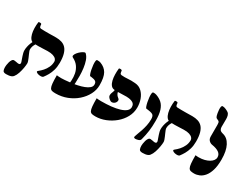

<svg xmlns="http://www.w3.org/2000/svg" viewBox="-117 -1575 3077 2375"><g transform="rotate(30 1421.5 -388.0)"><path d="M437 -95Q429 -84 408.5 -82.5Q388 -81 367 -86.5Q346 -92 337 -102Q328 -112 344 -124Q370 -144 396.5 -173.5Q423 -203 441 -241.5Q459 -280 459 -324Q459 -342 444.5 -358.5Q430 -375 399.5 -385Q369 -395 320 -394Q289 -393 256.5 -391.5Q224 -390 191.5 -389.5Q159 -389 128 -391Q97 -393 78 -416.5Q59 -440 49.5 -477.5Q40 -515 39 -559Q38 -603 44 -646Q45 -650 55.5 -651.5Q66 -653 76.5 -650.5Q87 -648 87 -640Q88 -618 93 -605.5Q98 -593 114 -592Q140 -591 167 -590.5Q194 -590 231.5 -590.5Q269 -591 328 -592Q373 -592 409.5 -580.5Q446 -569 471.5 -541.5Q497 -514 511 -465.5Q525 -417 525 -343Q525 -284 511.5 -238Q498 -192 478 -157Q458 -122 437 -95ZM19 110Q-18 110 -27 91Q-36 72 -36 40Q-36 30 -33.5 9.5Q-31 -11 -24.5 -33.5Q-18 -56 -7 -72Q4 -88 20 -88Q32 -88 47.5 -84.5Q63 -81 77.5 -79Q92 -77 101.5 -81.5Q111 -86 111 -102Q111 -107 106.5 -119.5Q102 -132 96 -149Q90 -166 83.5 -185Q77 -204 72.5 -223Q68 -242 68 -259Q68 -284 74 -312.5Q80 -341 91.5 -370Q103 -399 119 -423L171 -424Q154 -398 143 -378.5Q132 -359 127 -341Q122 -323 122 -303Q122 -293 128 -277Q134 -261 142.5 -242Q151 -223 159.5 -203.5Q168 -184 174 -166.5Q180 -149 180 -137Q180 -112 173 -71Q166 -30 152.5 11.5Q139 53 117 80Q107 92 91.5 98.5Q76 105 57.5 107.5Q39 110 19 110Z M667 11Q637 11 618 6.5Q599 2 588.5 -17Q578 -36 574 -77.5Q570 -119 570 -192Q584 -191 595 -189.5Q606 -188 635 -188Q651 -188 686 -190.5Q721 -193 766 -198.5Q811 -204 857.5 -214Q904 -224 943 -239Q982 -254 1006.5 -275Q1031 -296 1031 -324Q1031 -341 1026 -352.5Q1021 -364 1007.5 -372Q994 -380 966 -384Q959 -386 951 -386.5Q943 -387 935 -388Q928 -389 920 -411Q912 -433 905.5 -465Q899 -497 896 -529Q893 -561 896 -582.5Q899 -604 911 -604Q918 -604 926.5 -603.5Q935 -603 943 -602Q951 -601 958 -598Q1026 -573 1058 -517.5Q1090 -462 1090 -349Q1090 -281 1056.5 -216.5Q1023 -152 964.5 -100.5Q906 -49 829.5 -19Q753 11 667 11ZM748 -135Q756 -179 759 -227.5Q762 -276 753 -323Q744 -370 716 -411.5Q688 -453 633 -481Q617 -489 621.5 -507Q626 -525 642.5 -545.5Q659 -566 680.5 -583Q702 -600 720 -607Q738 -614 745 -604Q773 -577 788.5 -532.5Q804 -488 811 -434Q818 -380 818.5 -326.5Q819 -273 816.5 -228Q814 -183 811 -156Q809 -134 798 -123Q787 -112 775 -110.5Q763 -109 754.5 -115.5Q746 -122 748 -135Z M1322 -440Q1322 -397 1331.5 -374.5Q1341 -352 1353 -341Q1365 -330 1374.5 -322.5Q1384 -315 1384 -302Q1384 -279 1366 -261Q1348 -243 1321 -243Q1312 -243 1297.5 -252.5Q1283 -262 1271.5 -276Q1260 -290 1260 -304Q1260 -324 1265.5 -338Q1271 -352 1276.5 -367Q1282 -382 1282 -405ZM1236 11Q1206 11 1187 6.5Q1168 2 1157.5 -17Q1147 -36 1143 -77.5Q1139 -119 1139 -192Q1153 -191 1164 -189.5Q1175 -188 1204 -188Q1280 -188 1346.5 -195Q1413 -202 1463.5 -217.5Q1514 -233 1542.5 -257Q1571 -281 1571 -315Q1571 -341 1557.5 -358Q1544 -375 1517 -384Q1490 -393 1449 -394Q1422 -395 1373 -392Q1324 -389 1277 -392Q1246 -394 1227 -417.5Q1208 -441 1199 -478.5Q1190 -516 1189 -560Q1188 -604 1193 -647Q1194 -651 1204 -652.5Q1214 -654 1225 -651.5Q1236 -649 1236 -641Q1238 -619 1242.5 -607Q1247 -595 1263 -593Q1309 -589 1353 -593Q1397 -597 1457 -592Q1515 -588 1554 -550.5Q1593 -513 1612.5 -458Q1632 -403 1632 -344Q1632 -270 1597 -205.5Q1562 -141 1504 -92.5Q1446 -44 1376 -16.5Q1306 11 1236 11Z M1803 4Q1795 4 1786.5 -0.5Q1778 -5 1782 -19Q1786 -34 1797 -62.5Q1808 -91 1821 -129Q1834 -167 1843.5 -211.5Q1853 -256 1853 -303Q1853 -344 1837 -360.5Q1821 -377 1767 -384Q1760 -385 1752 -386Q1744 -387 1736 -388Q1729 -389 1721 -411Q1713 -433 1706.5 -465Q1700 -497 1697 -529Q1694 -561 1697 -582.5Q1700 -604 1712 -604Q1723 -604 1733.5 -603.5Q1744 -603 1754 -599Q1806 -581 1840.5 -549.5Q1875 -518 1893 -462Q1911 -406 1911 -313Q1911 -233 1902.5 -169Q1894 -105 1875 -33Q1869 -11 1844.5 -3.5Q1820 4 1803 4Z M2384 -95Q2376 -84 2355.5 -82.5Q2335 -81 2314 -86.5Q2293 -92 2284 -102Q2275 -112 2291 -124Q2317 -144 2343.5 -173.5Q2370 -203 2388 -241.5Q2406 -280 2406 -324Q2406 -342 2391.5 -358.5Q2377 -375 2346.5 -385Q2316 -395 2267 -394Q2236 -393 2203.5 -391.5Q2171 -390 2138.5 -389.5Q2106 -389 2075 -391Q2044 -393 2025 -416.5Q2006 -440 1996.5 -477.5Q1987 -515 1986 -559Q1985 -603 1991 -646Q1992 -650 2002.5 -651.5Q2013 -653 2023.5 -650.5Q2034 -648 2034 -640Q2035 -618 2040 -605.5Q2045 -593 2061 -592Q2087 -591 2114 -590.5Q2141 -590 2178.5 -590.5Q2216 -591 2275 -592Q2320 -592 2356.5 -580.5Q2393 -569 2418.5 -541.5Q2444 -514 2458 -465.5Q2472 -417 2472 -343Q2472 -284 2458.5 -238Q2445 -192 2425 -157Q2405 -122 2384 -95ZM1966 110Q1929 110 1920 91Q1911 72 1911 40Q1911 30 1913.5 9.5Q1916 -11 1922.5 -33.5Q1929 -56 1940 -72Q1951 -88 1967 -88Q1979 -88 1994.5 -84.5Q2010 -81 2024.5 -79Q2039 -77 2048.5 -81.5Q2058 -86 2058 -102Q2058 -107 2053.5 -119.5Q2049 -132 2043 -149Q2037 -166 2030.5 -185Q2024 -204 2019.5 -223Q2015 -242 2015 -259Q2015 -284 2021 -312.5Q2027 -341 2038.5 -370Q2050 -399 2066 -423L2118 -424Q2101 -398 2090 -378.5Q2079 -359 2074 -341Q2069 -323 2069 -303Q2069 -293 2075 -277Q2081 -261 2089.5 -242Q2098 -223 2106.5 -203.5Q2115 -184 2121 -166.5Q2127 -149 2127 -137Q2127 -112 2120 -71Q2113 -30 2099.5 11.5Q2086 53 2064 80Q2054 92 2038.5 98.5Q2023 105 2004.5 107.5Q1986 110 1966 110Z M2550 -193Q2564 -192 2572 -191Q2580 -190 2595 -190Q2640 -190 2677 -199.5Q2714 -209 2741.5 -225Q2769 -241 2784 -262Q2799 -283 2799 -306Q2799 -348 2764.5 -372.5Q2730 -397 2662 -408Q2638 -412 2617.5 -432Q2597 -452 2597 -490Q2597 -517 2597 -544.5Q2597 -572 2597 -599Q2597 -626 2597 -653Q2597 -688 2588 -698Q2579 -708 2562 -713Q2547 -718 2540 -730.5Q2533 -743 2526 -781Q2522 -803 2520.5 -827Q2519 -851 2522.5 -868.5Q2526 -886 2538 -886Q2558 -887 2583 -876.5Q2608 -866 2624 -855Q2642 -842 2648.5 -819Q2655 -796 2655 -770Q2655 -742 2654.5 -707.5Q2654 -673 2654 -657Q2654 -637 2664 -619.5Q2674 -602 2711 -593Q2779 -577 2817.5 -503.5Q2856 -430 2856 -307Q2856 -215 2837 -153.5Q2818 -92 2787.5 -55.5Q2757 -19 2720 -3.5Q2683 12 2647 12Q2617 12 2598 7Q2579 2 2568.5 -17Q2558 -36 2554 -78Q2550 -120 2550 -193Z"/></g></svg>

Font: Noto Rashi Hebrew Black
Style: Regular
Weight: 900
Version: Version 1.006